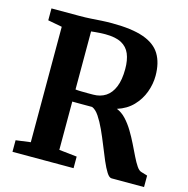

<svg xmlns="http://www.w3.org/2000/svg" viewBox="-109 -855 941 960"><g transform="rotate(15 361.0 -375.0)"><path d="M39.5 0V-59.9L115.6 -70V-667.6L42.2 -681.4V-743H186.2Q218.9 -743 246.2 -744.8Q273.5 -746.6 299.4 -748.3Q325.3 -749.9 354.3 -749.9Q456.8 -749.9 517.8 -728.5Q578.8 -707.1 605.5 -663.1Q632.3 -619.2 632.3 -551.7Q632.3 -509.5 616.7 -467Q601.2 -424.6 569.3 -391.4Q537.5 -358.2 488.2 -342.6Q514.5 -332.2 536.2 -309Q557.9 -285.7 576 -255.7Q594.1 -225.7 609.5 -194.3Q625 -162.9 638.2 -135.5Q651.5 -108.2 663.8 -90.2Q676 -72.2 688 -69.2L720.5 -59.3V0H552.4Q539.9 0 526.6 -21.1Q513.3 -42.1 498.8 -75.9Q484.4 -109.7 469 -148.5Q453.6 -187.3 436.9 -223.7Q420.2 -260 402.7 -286.1Q385.1 -312.2 366.1 -319.7Q356.1 -319.7 341.8 -319.7Q327.6 -319.7 312.6 -319.7Q297.6 -319.7 284.5 -319.8Q271.4 -319.9 263.3 -320V-70L355.7 -59.9V0ZM355.4 -380.5Q392.1 -380.5 419.5 -398.2Q446.9 -416 461.9 -452.6Q477 -489.2 477 -545.4Q477 -591.8 463.7 -623.6Q450.4 -655.4 419.6 -671.7Q388.8 -688 336.1 -688Q322.1 -688 309.1 -687.2Q296.1 -686.4 284.6 -685.3Q273.1 -684.1 263.3 -683.1V-382.6Q273.5 -381.2 291.9 -380.8Q310.3 -380.3 328.5 -380.4Q346.7 -380.5 355.4 -380.5Z"/></g></svg>

Font: Merriweather Light
Style: Regular
Weight: 300
Designer: Eben Sorkin
Foundry: Eben Sorkin
Version: Version 2.100